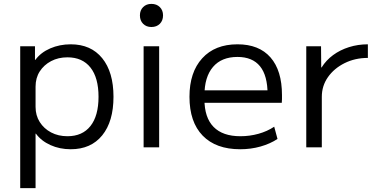

<svg xmlns="http://www.w3.org/2000/svg" viewBox="-20 -758 1932 988"><path d="M344 -530Q448 -530 506 -458.5Q564 -387 564 -260Q564 -133 506 -61.5Q448 10 344 10Q287 10 239.5 -11.5Q192 -33 165 -70H163V210H84V-520H160V-450H162Q190 -488 238.5 -509Q287 -530 344 -530ZM327 -463Q280 -463 243 -443.5Q206 -424 184.5 -390.5Q163 -357 163 -312V-208Q163 -164 184.5 -130Q206 -96 243 -76.5Q280 -57 327 -57Q404 -57 445.5 -109.5Q487 -162 487 -260Q487 -358 445.5 -410.5Q404 -463 327 -463Z M719 0V-520H799V0ZM759 -619Q733 -619 716.5 -635.5Q700 -652 700 -679Q700 -705 716.5 -721.5Q733 -738 759 -738Q786 -738 802.5 -721.5Q819 -705 819 -679Q819 -652 802.5 -635.5Q786 -619 759 -619Z M1216 10Q1091 10 1023 -60Q955 -130 955 -260Q955 -386 1020.5 -458Q1086 -530 1202 -530Q1313 -530 1372 -462.5Q1431 -395 1431 -269Q1431 -259 1431 -248Q1431 -237 1430 -229H998V-293H1372L1357 -272Q1357 -369 1318 -417Q1279 -465 1202 -465Q1120 -465 1076 -413.5Q1032 -362 1032 -267V-247Q1032 -153 1079 -105Q1126 -57 1217 -57Q1265 -57 1310 -69.5Q1355 -82 1391 -106L1408 -43Q1370 -18 1320.5 -4Q1271 10 1216 10Z M1556 0V-520H1632L1633 -411H1635Q1658 -448 1694 -474.5Q1730 -501 1776 -515.5Q1822 -530 1873 -530V-460Q1807 -460 1753 -433Q1699 -406 1667.5 -361Q1636 -316 1636 -260V0Z"/></svg>

Font: M PLUS 2
Style: Regular
Weight: 400
Designer: Coji Morishita
Foundry: UNDERFOREST DESIGN
Version: Version 1.001